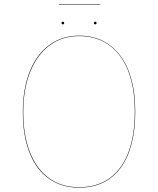

<svg xmlns="http://www.w3.org/2000/svg" viewBox="-20 -854 727 883"><path d="M602 -340Q602 -174 535 -82.5Q468 9 343 9Q264 9 205.5 -32Q147 -73 116 -151.5Q85 -230 85 -338Q85 -446 117 -525.5Q149 -605 207.5 -647.5Q266 -690 343 -690Q464 -690 533 -598Q602 -506 602 -340ZM87 -338Q87 -231 118 -153Q149 -75 206.5 -34Q264 7 343 7Q467 7 533.5 -84Q600 -175 600 -340Q600 -505 532 -596.5Q464 -688 343 -688Q266 -688 208.5 -645.5Q151 -603 119 -524Q87 -445 87 -338ZM275 -748Q275 -742 269 -742Q263 -742 263 -748Q263 -754 269 -754Q275 -754 275 -748ZM424 -748Q424 -742 418 -742Q412 -742 412 -748Q412 -754 418 -754Q424 -754 424 -748ZM251 -832V-834H441V-832Z"/></svg>

Font: FiraGO Two
Style: Regular
Weight: 100
Designer: bBox Type
Foundry: bBox Type GmbH
Version: Version 1.001